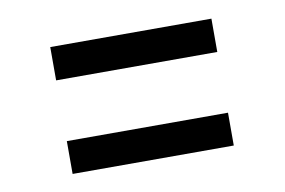

<svg xmlns="http://www.w3.org/2000/svg" viewBox="-42 -440 572 386"><g transform="rotate(-10 244.0 -246.5)"><path d="M408 -308H79V-376H408ZM408 -117H79V-184H408Z"/></g></svg>

Font: Betina Sans
Style: Regular
Weight: 400
Designer: Jonathan Pinhorn (font) & Cristiano Sobral (main changes)
Version: Version 2.001;April 28, 2021;FontCreator 13.0.0.2655 32-bit;